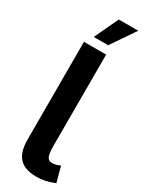

<svg xmlns="http://www.w3.org/2000/svg" viewBox="-249 -991 809 1051"><g transform="rotate(30 155.5 -465.5)"><path d="M311 -4Q278 9 252 14.5Q226 20 199 20Q123 20 89 -17.5Q55 -55 55 -132V-750H195V-175Q195 -123 204 -105.5Q213 -88 234 -88Q245 -88 259 -91Q273 -94 285 -101ZM159 -951H282L179 -800H88Z"/></g></svg>

Font: Moderustic SemiBold
Style: Regular
Weight: 600
Designer: Tural Alisoy
Foundry: TAFT Foundry
Version: Version 2.120